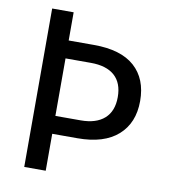

<svg xmlns="http://www.w3.org/2000/svg" viewBox="-80 -776 744 845"><g transform="rotate(10 292.0 -354.0)"><path d="M537 -374Q537 -276 474.5 -220.5Q412 -165 294 -165H181V0H85V-708H181V-582H294Q415 -582 476 -527.5Q537 -473 537 -374ZM437 -374Q437 -437 400.5 -469.5Q364 -502 294 -502H181V-245H294Q363 -245 400 -278Q437 -311 437 -374Z"/></g></svg>

Font: Telex
Style: Regular
Weight: 400
Designer: Andres Torresi
Foundry: Andres Torresi
Version: Version 1.100